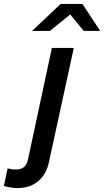

<svg xmlns="http://www.w3.org/2000/svg" viewBox="-142 -746 532 981"><path d="M-53 215Q-70 215 -90 211.5Q-110 208 -122 204L-103 114Q-85 120 -58 120Q-10 120 1 69L123 -501H235L109 78Q96 143 54 179Q12 215 -53 215ZM22 -588 168 -726H279L370 -588H286L217 -672L113 -588Z"/></svg>

Font: Red Hat Text Medium
Style: Italic
Weight: 500
Italic angle: -12°
Designer: Pentagram, MCKL
Foundry: Pentagram, MCKL
Version: Version 1.023; ttfautohint (v1.8.3)